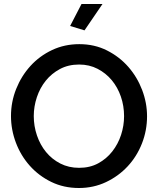

<svg xmlns="http://www.w3.org/2000/svg" viewBox="-20 -936 792 961"><path d="M403 -784 331 -806 388 -916H493ZM375 5Q299 5 236.5 -25.5Q174 -56 129 -106.5Q84 -157 59.5 -222Q35 -287 35 -355Q35 -426 61 -491Q87 -556 132.5 -606Q178 -656 240.5 -685.5Q303 -715 377 -715Q453 -715 515.5 -683.5Q578 -652 622.5 -601Q667 -550 691.5 -485.5Q716 -421 716 -354Q716 -283 690.5 -218Q665 -153 619 -103.5Q573 -54 510.5 -24.5Q448 5 375 5ZM149 -355Q149 -305 165 -258Q181 -211 210.5 -175Q240 -139 282 -117.5Q324 -96 376 -96Q430 -96 471.5 -118.5Q513 -141 542 -178Q571 -215 586 -261Q601 -307 601 -355Q601 -406 585 -452.5Q569 -499 539.5 -534.5Q510 -570 468.5 -591.5Q427 -613 376 -613Q322 -613 280 -590.5Q238 -568 209 -532Q180 -496 164.5 -449.5Q149 -403 149 -355Z"/></svg>

Font: Oxford Sans SemiBold
Style: Regular
Weight: 600
Designer: Matt McInerney, Pablo Impallari, Rodrigo Fuenzalida
Foundry: Matt McInerney, Pablo Impallari, Rodrigo Fuenzalida
Version: Version 3.000g; ttfautohint (v1.5) -l 8 -r 28 -G 28 -x 14 -D